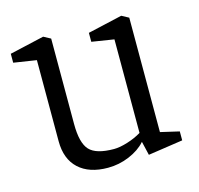

<svg xmlns="http://www.w3.org/2000/svg" viewBox="-81 -589 709 684"><g transform="rotate(-15 273.0 -247.5)"><path d="M237 8Q168 8 129.5 -27.5Q91 -63 91 -129V-428L7 -441V-474L134 -503L160 -489V-174Q160 -104 184.5 -77.5Q209 -51 275 -51Q296 -51 325 -60Q354 -69 377 -83V-428L295 -441V-474L422 -503L448 -489V-67L517 -51V-18L389 1L377 -50L376 -49Q354 -24 316 -8Q278 8 237 8Z"/></g></svg>

Font: Faustina Light
Style: Regular
Weight: 300
Designer: Alfonso Garcia
Foundry: http://www.omnibus-type.com
Version: Version 1.200